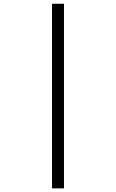

<svg xmlns="http://www.w3.org/2000/svg" viewBox="-20 -865 626 1036"><path d="M260.7 151.4H325.2V-844.7H260.7Z"/></svg>

Font: Cascadia Mono NF Light
Style: Italic
Weight: 300
Italic angle: -10°
Monospace: yes
Designer: Aaron Bell
Foundry: Saja Typeworks
Version: Version 2404.023